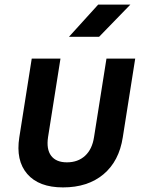

<svg xmlns="http://www.w3.org/2000/svg" viewBox="-20 -805 640 835"><path d="M254 10Q149 10 98.5 -48.5Q48 -107 64 -208L118 -550H243L189 -209Q181 -156 202.5 -127.5Q224 -99 271 -99Q319 -99 350 -127.5Q381 -156 389 -209L443 -550H568L514 -208Q498 -104 430 -47Q362 10 254 10ZM280 -645 407 -785H547L411 -645Z"/></svg>

Font: JetBrains Mono NL
Style: Bold Italic
Weight: 700
Italic angle: -9°
Designer: Philipp Nurullin, Konstantin Bulenkov
Foundry: JetBrains
Version: Version 2.304; ttfautohint (v1.8.4.7-5d5b)